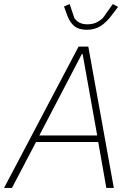

<svg xmlns="http://www.w3.org/2000/svg" viewBox="-36 -928 657 948"><path d="M489 0 449 -227H142L23 0H-16L352 -698H400L526 0ZM372 -661H368L158 -259H444ZM393 -781Q353 -781 331 -799Q309 -817 296 -852L280 -896L308 -908L331 -839Q352 -808 395 -808Q418 -808 435.5 -815Q453 -822 472 -839L521 -908L547 -894L515 -852Q489 -817 460 -799Q431 -781 393 -781Z"/></svg>

Font: IBM Plex Sans ExtLt
Style: Italic
Weight: 200
Italic angle: -11°
Designer: Mike Abbink, Paul van der Laan, Pieter van Rosmalen
Foundry: Bold Monday
Version: Version 3.005